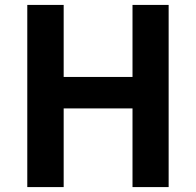

<svg xmlns="http://www.w3.org/2000/svg" viewBox="-20 -761 797 781"><path d="M91 0V-741H239V-448H519V-741H666V0H519V-320H239V0Z"/></svg>

Font: Source Han Sans TC
Style: Bold
Weight: 700
Designer: Ryoko NISHIZUKA Ë•øÂ°öÊ∂ºÂ≠ê (kana, bopomofo & ideographs); Paul D. Hunt (Latin, Greek & Cyrillic); Sandoll Communicatio
Foundry: Adobe
Version: Version 2.004;hotconv 1.0.118;makeotfexe 2.5.65603